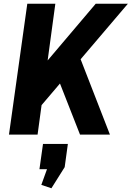

<svg xmlns="http://www.w3.org/2000/svg" viewBox="-20 -720 704 1027"><path d="M91 -227 492 -700H664L178 -129ZM126 -700H276L181 0H28ZM275 -339 400 -432 568 0H408ZM343 50 326 174 255 287 201 269 261 103 311 185H191L210 50Z"/></svg>

Font: Pathway Extreme SemiCondensed
Style: Bold Italic
Weight: 700
Width: 4
Italic angle: -8°
Version: Version 1.001;gftools[0.9.26]